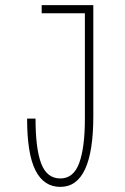

<svg xmlns="http://www.w3.org/2000/svg" viewBox="-20 -720 490 751"><path d="M216 11Q151.5 11 118.8 -53.5Q86 -118 86 -256H119Q119 -138.5 141.2 -80.2Q163.5 -22 216 -22Q268 -22 290 -82.8Q312 -143.5 312 -255V-668H143V-700H345V-266Q345 11 216 11Z"/></svg>

Font: Trispace Condensed Thin
Style: Regular
Weight: 100
Width: 3
Designer: Tyler Finck
Foundry: Etcetera Type Company
Version: Version 1.210; ttfautohint (v1.8.3)